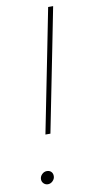

<svg xmlns="http://www.w3.org/2000/svg" viewBox="-82 -717 356 758"><g transform="rotate(-10 96.5 -337.5)"><path d="M189 -682 157 -520 91 -188H71L137 -520L169 -682ZM75 -21Q75 -10 66.5 -1.5Q58 7 47 7Q37 7 30 0Q23 -7 23 -17Q23 -28 31.5 -36.5Q40 -45 51 -45Q62 -45 68.5 -38.5Q75 -32 75 -21Z"/></g></svg>

Font: Gontserrat Thin
Style: Italic
Weight: 250
Italic angle: -11.3°
Designer: Julieta Ulanovsky
Foundry: Julieta Ulanovsky
Version: Version 6.001